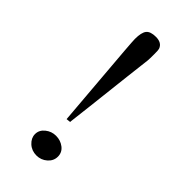

<svg xmlns="http://www.w3.org/2000/svg" viewBox="-225 -738 799 799"><g transform="rotate(45 174.5 -338.5)"><path d="M121 -621Q121 -659 133 -674Q145 -689 177 -689Q212 -689 221 -663Q223 -658 223 -635Q223 -604 222 -595Q221 -590 209.5 -489.5Q198 -389 187 -292Q176 -195 175 -190V-186L166 -185L156 -184Q156 -190 138.5 -395.5Q121 -601 121 -621ZM107 -47Q107 -71 127.5 -87.5Q148 -104 174 -104Q201 -104 221 -88.5Q241 -73 241 -48Q241 -23 221 -5.5Q201 12 174 12Q146 12 126.5 -6Q107 -24 107 -47Z"/></g></svg>

Font: MathJax_Fraktur
Style: Bold
Weight: 700
Version: Version 1.1